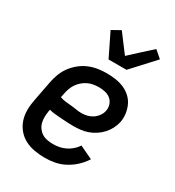

<svg xmlns="http://www.w3.org/2000/svg" viewBox="-190 -896 929 1020"><g transform="rotate(30 275.0 -386.5)"><path d="M243 12Q210 12 178.5 6.5Q147 1 120 -13Q93 -27 73.5 -50.5Q54 -74 44.5 -103Q35 -132 35.5 -164.5Q36 -197 43 -230L66 -350Q71 -376 81 -402.5Q91 -429 108 -452Q125 -475 148 -493.5Q171 -512 197.5 -523Q224 -534 251 -538Q278 -542 304 -542Q332 -542 359 -538Q386 -534 409.5 -524Q433 -514 452 -497Q471 -480 482 -457.5Q493 -435 497 -408Q501 -381 496 -354Q491 -332 480.5 -311.5Q470 -291 454 -273.5Q438 -256 418 -243Q398 -230 376.5 -222.5Q355 -215 333 -212.5Q311 -210 289 -210Q270 -210 251 -211Q232 -212 213.5 -213.5Q195 -215 176 -216.5Q157 -218 139 -223L137 -214Q134 -195 133.5 -177Q133 -159 137 -142.5Q141 -126 151 -112Q161 -98 175 -89Q189 -80 207 -76.5Q225 -73 243 -73Q262 -73 281 -76.5Q300 -80 318.5 -89Q337 -98 352.5 -111.5Q368 -125 379 -142L459 -104Q442 -77 417.5 -54Q393 -31 364 -15.5Q335 0 304 6Q273 12 243 12ZM293 -291Q310 -291 327.5 -295.5Q345 -300 360 -310Q375 -320 386 -335.5Q397 -351 400 -368Q404 -388 397.5 -406.5Q391 -425 377 -436.5Q363 -448 344 -452.5Q325 -457 305 -457Q289 -457 271.5 -454Q254 -451 238.5 -443.5Q223 -436 209 -424Q195 -412 185 -397Q175 -382 169.5 -366Q164 -350 161 -334L156 -310Q172 -304 189 -302Q206 -300 224 -298.5Q242 -297 259 -294Q276 -291 293 -291ZM275 -610 206 -751 258 -780 341 -670 403 -727 467 -785 511 -747 385 -610Z"/></g></svg>

Font: Lode Dark Term
Style: Bold Italic
Weight: 700
Italic angle: -11°
Monospace: yes
Designer: Belleve Invis
Foundry: Belleve Invis
Version: Version 29.2.0